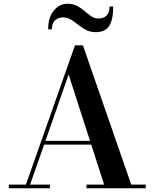

<svg xmlns="http://www.w3.org/2000/svg" viewBox="-20 -1007 826 1027"><path d="M317 -914Q292.5 -914 275 -898.8Q257.5 -883.5 257.5 -850H237.5Q237.5 -914 268 -950.5Q298.5 -987 341 -987Q371.5 -987 393.5 -975Q415.5 -963 433.2 -947.5Q451 -932 468 -920Q485 -908 506 -908Q533.5 -908 549.8 -923.2Q566 -938.5 566 -972H585.5Q585.5 -901 563.8 -868Q542 -835 492 -835Q462.5 -835 440 -847Q417.5 -859 398.2 -874.5Q379 -890 359.8 -902Q340.5 -914 317 -914ZM27 -19.5H118.5L381 -764.5H423.5L682 -19.5H759.5V0H442.5V-19.5H537L468 -233.5H216L141 -19.5H247V0H27ZM347 -608.5 223 -253.5H461.5Z"/></svg>

Font: Bodoni* 11pt Medium
Style: Regular
Weight: 500
Version: Version 2.3